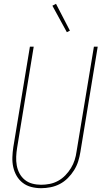

<svg xmlns="http://www.w3.org/2000/svg" viewBox="-20 -980 540 1008"><path d="M196 8Q169 8 144 1.5Q119 -5 99.5 -20Q80 -35 67.5 -56.5Q55 -78 49.5 -103Q44 -128 45 -155Q46 -182 50 -208L137 -735H157L70 -205Q66 -181 65 -157.5Q64 -134 68 -111.5Q72 -89 82.5 -69.5Q93 -50 110 -36Q127 -22 149.5 -16Q172 -10 196 -10Q218 -10 241 -14.5Q264 -19 285 -30.5Q306 -42 323 -59.5Q340 -77 352.5 -97.5Q365 -118 372 -140Q379 -162 382 -185L473 -735H493L402 -182Q398 -157 390.5 -133Q383 -109 369 -86.5Q355 -64 336 -45Q317 -26 294 -14Q271 -2 245.5 3Q220 8 196 8ZM331 -811 255 -950 274 -960 347 -819Z"/></svg>

Font: Iosevka Term Curly Th Obl
Style: Regular
Weight: 100
Italic angle: -9°
Designer: Belleve Invis
Foundry: Belleve Invis
Version: Version 32.3.0